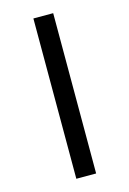

<svg xmlns="http://www.w3.org/2000/svg" viewBox="-108 -742 536 796"><g transform="rotate(-15 160.0 -344.0)"><path d="M118 0V-688H203V0Z"/></g></svg>

Font: Saira Expanded
Style: Regular
Weight: 400
Width: 7
Designer: Hector Gatti with collaboration of the Omnibus-Type team
Foundry: Omnibus-Type
Version: Version 1.100; ttfautohint (v1.8.3)